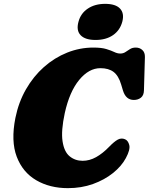

<svg xmlns="http://www.w3.org/2000/svg" viewBox="-20 -962 773 997"><path d="M629 -239Q645 -232.5 651.2 -209Q657.5 -185.5 633.5 -141Q611 -99 566.8 -63.5Q522.5 -28 462.8 -6.5Q403 15 332.5 15Q238.5 15 168 -26.2Q97.5 -67.5 66.8 -148.5Q36 -229.5 60 -350Q76.5 -431.5 115 -498.5Q153.5 -565.5 208.2 -614Q263 -662.5 328.8 -688.8Q394.5 -715 465 -715Q507.5 -715 532.5 -707.2Q557.5 -699.5 573.5 -691.8Q589.5 -684 604.5 -684Q620 -684 631.5 -691.8Q643 -699.5 655.2 -707.2Q667.5 -715 685 -715Q705.5 -715 719.2 -702.2Q733 -689.5 732.5 -666L727.5 -493.5Q727 -467 712 -455Q697 -443 675 -443Q633.5 -443 618.5 -492L609 -523.5Q595.5 -569 569.8 -588.5Q544 -608 501.5 -608Q441.5 -608 391.2 -547Q341 -486 316.5 -375.5Q296.5 -283 304.8 -228.5Q313 -174 341.5 -150.5Q370 -127 409 -127Q445 -127 479 -146Q513 -165 546 -199Q572.5 -226.5 591.2 -236.8Q610 -247 629 -239ZM476 -754.5Q422.5 -754.5 398.8 -779Q375 -803.5 387.5 -849Q399 -892.5 435.8 -917.2Q472.5 -942 526 -942Q580.5 -942 603.5 -917.2Q626.5 -892.5 615 -849Q603 -804.5 566.8 -779.5Q530.5 -754.5 476 -754.5Z"/></svg>

Font: Fraunces 9pt SuperSoft Black
Style: Italic
Weight: 900
Italic angle: -16°
Version: Version 1.000;[0bf87f6ff]